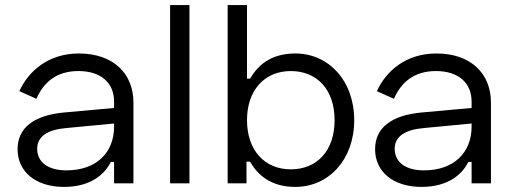

<svg xmlns="http://www.w3.org/2000/svg" viewBox="-20 -720 2017 754"><path d="M56 -362 123 -332C151 -396 201 -441 288 -441C376 -441 428 -395 428 -321V-296L229 -278C116 -267 49 -220 49 -134C49 -45 121 14 231 14C338 14 392 -37 415 -84H428V0H504V-317C504 -434 422 -510 290 -510C168 -510 91 -439 56 -362ZM126 -136C126 -186 170 -211 239 -217L428 -235V-223C428 -121 359 -51 241 -51C170 -51 126 -82 126 -136Z M724 -700H648V0H724Z M874 -700V0H948V-85H962C990 -37 1039 14 1140 14C1270 14 1371 -92 1371 -248C1371 -404 1270 -510 1140 -510C1039 -510 990 -459 962 -411H950V-700ZM1122 -441C1224 -441 1294 -369 1294 -248C1294 -127 1224 -55 1122 -55C1019 -55 950 -130 950 -248C950 -366 1019 -441 1122 -441Z M1460 -362 1527 -332C1555 -396 1605 -441 1692 -441C1780 -441 1832 -395 1832 -321V-296L1633 -278C1520 -267 1453 -220 1453 -134C1453 -45 1525 14 1635 14C1742 14 1796 -37 1819 -84H1832V0H1908V-317C1908 -434 1826 -510 1694 -510C1572 -510 1495 -439 1460 -362ZM1530 -136C1530 -186 1574 -211 1643 -217L1832 -235V-223C1832 -121 1763 -51 1645 -51C1574 -51 1530 -82 1530 -136Z"/></svg>

Font: Space Text
Style: Regular
Weight: 400
Designer: Florian Karsten (Space Text), Colophon Foundry (Space Mono)
Foundry: Florian Karsten
Version: Version 1.003;PS 001.003;hotconv 1.0.88;makeotf.lib2.5.64775